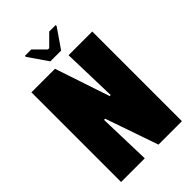

<svg xmlns="http://www.w3.org/2000/svg" viewBox="-254 -964 1060 1060"><g transform="rotate(-45 275.5 -434.0)"><path d="M328 -700H513V0H330L223 -309H214L223 0H38V-700H222L329 -380H337ZM233 -747 155 -860V-868H205L270 -803H280L345 -868H395V-860L317 -747Z"/></g></svg>

Font: Phudu Black
Style: Regular
Weight: 900
Version: Version 1.005;gftools[0.9.23]